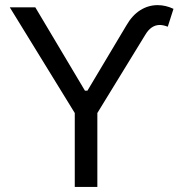

<svg xmlns="http://www.w3.org/2000/svg" viewBox="-20 -736 715 756"><path d="M119.1 -707 314.5 -378.9H324.2L477.5 -635.7Q500.5 -675.8 532.2 -695.8Q564 -715.8 600.6 -715.8Q632.3 -715.8 663.1 -701.2L640.6 -630.9Q622.1 -637.7 609.4 -637.7Q574.7 -637.7 551.8 -598.6L363.3 -291V0H274.4V-291L18.6 -707Z"/></svg>

Font: Pretendard JP
Style: Regular
Weight: 400
Designer: Base glyphs from Inter by Rasmus Andersson; Hangeul glyphs from Noto Sans CJK(Source Han Sans) by Jang Soo-young and Kan
Foundry: Kil Hyung-jin
Version: Version 1.309